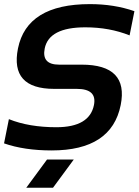

<svg xmlns="http://www.w3.org/2000/svg" viewBox="-22 -723 671 929"><path d="M-2.4 -29.3 21 -146.5Q118.2 -107.4 250.5 -107.4Q411.1 -107.4 432.6 -214.8Q448.2 -293 349.6 -293H240.2Q25.9 -293 64.9 -488.3Q107.9 -703.1 413.1 -703.1Q530.3 -703.1 628.4 -668.9L605 -551.8Q507.8 -590.8 390.6 -590.8Q214.8 -590.8 194.3 -488.3Q178.7 -410.2 263.7 -410.2H373Q601.1 -410.2 562 -214.8Q518.1 4.9 228 4.9Q95.7 4.9 -2.4 -29.3ZM335 48.8 234.4 185.5H105L205.6 48.8Z"/></svg>

Font: Sansation
Style: Bold Italic
Weight: 700
Designer: Bernd Montag
Version: Version 1.301